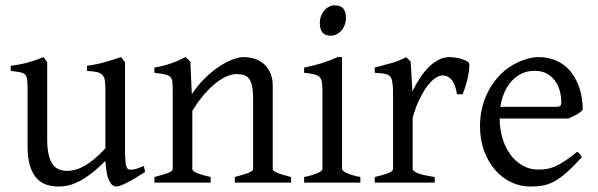

<svg xmlns="http://www.w3.org/2000/svg" viewBox="-20 -682 2235 717"><path d="M522 -40Q503.9 -28.3 487.3 -18.3Q470.7 -8.3 456.5 -1Q442.4 6.3 431.6 10.5Q420.9 14.6 415 14.6Q397.9 14.6 387.2 -8.1Q376.5 -30.8 373.5 -81.1Q343.3 -50.8 318.1 -32Q293 -13.2 271.7 -2.9Q250.5 7.3 232.7 11Q214.8 14.6 199.2 14.6Q176.3 14.6 155.3 8.3Q134.3 2 118.2 -14.9Q102.1 -31.7 92.5 -61Q83 -90.3 83 -136.2V-347.2Q83 -370.6 81.5 -383.5Q80.1 -396.5 74 -403.1Q67.9 -409.7 55.2 -412.1Q42.5 -414.6 20 -417V-436.5Q37.6 -438.5 53 -441.4Q68.4 -444.3 82.8 -448.2Q97.2 -452.1 111.8 -457.3Q126.5 -462.4 142.6 -468.8L156.2 -449.7V-163.1Q156.2 -128.9 161.4 -106Q166.5 -83 176 -69.3Q185.5 -55.7 199.5 -49.8Q213.4 -43.9 231 -43.9Q246.6 -43.9 262.9 -48.6Q279.3 -53.2 296.6 -63.2Q314 -73.2 333 -89.1Q352.1 -105 373.5 -127.9V-347.2Q373.5 -369.1 371.3 -382.3Q369.1 -395.5 361.8 -402.8Q354.5 -410.2 341.1 -413.1Q327.6 -416 305.2 -417V-436.5Q340.3 -440.9 372.6 -450.2Q404.8 -459.5 432.1 -468.8L446.8 -449.7V-124Q446.8 -93.8 449 -74.7Q451.2 -55.7 458 -50.8Q463.9 -46.9 478 -49.1Q492.2 -51.3 517.1 -62Z M856.9 0V-21Q892.1 -30.3 908.7 -37.1Q925.3 -43.9 925.3 -50.8V-309.1Q925.3 -338.9 921.9 -357.4Q918.5 -376 911.1 -386.7Q903.8 -397.5 891.8 -401.4Q879.9 -405.3 862.8 -405.3Q847.7 -405.3 829.1 -397.9Q810.5 -390.6 789.3 -374.5Q768.1 -358.4 744.9 -332.3Q721.7 -306.2 698.2 -268.1V-50.8Q698.2 -43.5 716.6 -35.6Q734.9 -27.8 766.6 -21V0H556.6V-21Q588.9 -29.3 606.9 -35.9Q625 -42.5 625 -50.8V-347.2Q625 -366.2 623.5 -377.4Q622.1 -388.7 615.5 -395Q608.9 -401.4 595.2 -404.3Q581.5 -407.2 556.6 -410.2V-429.7Q589.8 -435.1 618.2 -445.1Q646.5 -455.1 673.8 -468.8L690.9 -451.7L696.3 -330.1Q717.8 -362.8 743.7 -388.4Q769.5 -414.1 795.9 -431.9Q822.3 -449.7 846.9 -459.2Q871.6 -468.8 890.6 -468.8Q911.6 -468.8 931.2 -462.4Q950.7 -456.1 965.6 -442.9Q980.5 -429.7 989.5 -409.4Q998.5 -389.2 998.5 -361.8V-50.8Q998.5 -43.9 1013.4 -37.4Q1028.3 -30.8 1066.9 -21V0Z M1115.7 0V-21Q1148.9 -27.8 1166.5 -35.9Q1184.1 -43.9 1184.1 -50.8V-327.1Q1184.1 -352.1 1183.1 -367.4Q1182.1 -382.8 1175.8 -391.4Q1169.4 -399.9 1155.5 -403.8Q1141.6 -407.7 1115.7 -410.2V-429.7Q1130.9 -432.6 1147.7 -436.8Q1164.6 -440.9 1181.2 -446Q1197.8 -451.2 1212.9 -457Q1228 -462.9 1240.7 -468.8H1257.3V-50.8Q1257.3 -44.9 1273.7 -36.4Q1290 -27.8 1325.7 -21V0ZM1272 -615.7Q1272 -602.1 1267.6 -589.8Q1263.2 -577.6 1255.6 -568.6Q1248 -559.6 1237.8 -554.2Q1227.5 -548.8 1215.3 -548.8Q1193.4 -548.8 1183.8 -561Q1174.3 -573.2 1174.3 -595.7Q1174.3 -609.4 1178.7 -621.6Q1183.1 -633.8 1190.9 -642.8Q1198.7 -651.9 1208.7 -657Q1218.8 -662.1 1230.5 -662.1Q1272 -662.1 1272 -615.7Z M1728.5 -450.7Q1732.9 -447.8 1732.7 -433.6Q1732.4 -419.4 1728.8 -400.9Q1725.1 -382.3 1719.2 -362.8Q1713.4 -343.3 1707.5 -330.1H1686.5Q1683.6 -349.6 1678.2 -363.3Q1672.9 -377 1665.8 -385Q1658.7 -393.1 1650.1 -396.7Q1641.6 -400.4 1632.3 -400.4Q1621.6 -400.4 1607.2 -391.4Q1592.8 -382.3 1577.6 -363Q1562.5 -343.8 1547.6 -313.7Q1532.7 -283.7 1521 -242.2V-50.8Q1521 -43.5 1539.3 -35.6Q1557.6 -27.8 1603.5 -21V0H1379.4V-21Q1411.6 -28.3 1429.7 -35.4Q1447.8 -42.5 1447.8 -50.8V-335Q1447.8 -351.1 1446.8 -362.1Q1445.8 -373 1444.3 -379.9Q1442.9 -386.7 1440.7 -390.6Q1438.5 -394.5 1436.5 -397Q1433.1 -400.4 1429 -402.6Q1424.8 -404.8 1418.2 -406.2Q1411.6 -407.7 1402.3 -408.4Q1393.1 -409.2 1379.4 -410.2V-429.7Q1411.1 -438 1441.7 -446.5Q1472.2 -455.1 1496.6 -468.8L1513.7 -451.7L1520 -340.8Q1533.2 -367.7 1548.6 -391.1Q1564 -414.6 1581.5 -431.9Q1599.1 -449.2 1618.4 -459Q1637.7 -468.8 1658.7 -468.8Q1674.3 -468.8 1692.4 -464.8Q1710.4 -460.9 1728.5 -450.7Z M1975.6 -417.5Q1950.2 -417.5 1929 -407.7Q1907.7 -397.9 1891.4 -380.1Q1875 -362.3 1864 -337.6Q1853 -313 1848.6 -283.2H2057.6Q2068.8 -283.2 2072.5 -286.9Q2076.2 -290.5 2076.2 -300.8Q2076.2 -314 2072.5 -333.7Q2068.8 -353.5 2057.9 -372.3Q2046.9 -391.1 2027.1 -404.3Q2007.3 -417.5 1975.6 -417.5ZM2156.2 -272Q2147.5 -262.2 2132.8 -253.9Q2118.2 -245.6 2102.5 -239.3H1845.7Q1846.2 -201.2 1856.2 -166.7Q1866.2 -132.3 1885 -106.2Q1903.8 -80.1 1930.4 -64.5Q1957 -48.8 1990.2 -48.8Q2005.4 -48.8 2019.8 -50.8Q2034.2 -52.7 2050.8 -59.6Q2067.4 -66.4 2087.6 -79.6Q2107.9 -92.8 2135.3 -115.2Q2141.6 -111.8 2146.2 -105.5Q2150.9 -99.1 2153.3 -95.2Q2120.6 -59.6 2095.9 -37.8Q2071.3 -16.1 2049.6 -4.4Q2027.8 7.3 2006.6 11Q1985.4 14.6 1960.4 14.6Q1922.9 14.6 1888.9 -1.5Q1855 -17.6 1829.1 -47.1Q1803.2 -76.7 1787.8 -118.4Q1772.5 -160.2 1772.5 -211.9Q1772.5 -244.6 1779.8 -276.4Q1787.1 -308.1 1801 -336.4Q1814.9 -364.7 1835 -388.7Q1855 -412.6 1880.4 -430.2Q1891.1 -437.5 1904.5 -444.6Q1918 -451.7 1932.6 -457Q1947.3 -462.4 1961.7 -465.6Q1976.1 -468.8 1989.3 -468.8Q2021 -468.8 2045.9 -460Q2070.8 -451.2 2089.4 -436.3Q2107.9 -421.4 2120.6 -401.6Q2133.3 -381.8 2141.4 -359.9Q2149.4 -337.9 2152.8 -315.2Q2156.2 -292.5 2156.2 -272Z"/></svg>

Font: Gentium Plus Eur
Style: Regular
Weight: 400
Designer: J. Victor Gaultney, Annie Olsen, Iska Routamaa, Becca Hirsbrunner
Foundry: SIL International
Version: Version 5.000